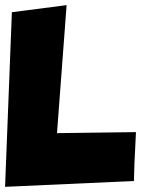

<svg xmlns="http://www.w3.org/2000/svg" viewBox="-23 -721 546 742"><path d="M234.4 -701.2 197.3 -206.5 502.4 -210.4Q494.6 -61 494.6 -21.5L-3.4 1L22.9 -673.8Z"/></svg>

Font: Lapsus Pro (theguybrush.com)
Style: Bold
Weight: 700
Designer: Jose Roses
Version: Version 1.00 February 9, 2018, initial release